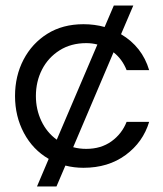

<svg xmlns="http://www.w3.org/2000/svg" viewBox="-20 -595 584 690"><path d="M280 8Q246 8 215 0L183 75H113L155 -24Q98 -57 66 -117Q34 -177 34 -250Q34 -322 64.5 -380.5Q95 -439 150 -473.5Q205 -508 280 -508Q320 -508 356 -498L389 -575H459L415 -472Q491 -427 516 -343H435Q419 -383 388 -407L243 -66Q265 -60 290 -60Q343 -60 380.5 -87Q418 -114 435 -157H516Q494 -84 431.5 -38Q369 8 280 8ZM109 -250Q109 -202 128.5 -160.5Q148 -119 184 -93L330 -435Q311 -440 290 -440Q235 -440 194 -414Q153 -388 131 -345Q109 -302 109 -250Z"/></svg>

Font: Questrial
Style: Regular
Weight: 400
Designer: Joe Prince, Laura Meseguer
Foundry: Joe Prince, Laura Meseguer
Version: Version 2.000; ttfautohint (v1.8.3)